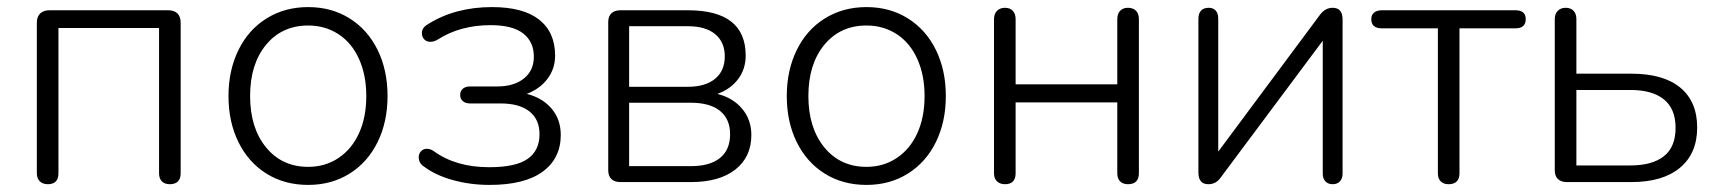

<svg xmlns="http://www.w3.org/2000/svg" viewBox="-20 -514 4855 542"><path d="M84 -25V-450Q84 -467 93.5 -476Q103 -485 119 -485H455Q472 -485 481 -476Q490 -467 490 -450V-25Q490 6 459 6Q445 6 437 -2Q429 -10 429 -25V-435H145V-25Q145 6 115 6Q101 6 92.5 -2Q84 -10 84 -25Z M625 -243Q625 -315 653 -372.5Q681 -430 732.5 -462Q784 -494 850 -494Q916 -494 967 -462Q1018 -430 1046 -373Q1074 -316 1074 -243Q1074 -170 1046 -113Q1018 -56 967 -24Q916 8 850 8Q783 8 732 -24Q681 -56 653 -113Q625 -170 625 -243ZM1014 -243Q1014 -302 993.5 -347.5Q973 -393 935.5 -417.5Q898 -442 850 -442Q776 -442 731 -387.5Q686 -333 686 -243Q686 -153 731 -98Q776 -43 850 -43Q898 -43 935.5 -68Q973 -93 993.5 -138Q1014 -183 1014 -243Z M1178 -43Q1162 -53 1162 -70Q1162 -80 1168.5 -87Q1175 -94 1185 -94Q1195 -94 1205 -87Q1267 -42 1361 -42Q1436 -42 1469.5 -65.5Q1503 -89 1503 -135Q1503 -177 1474.5 -199.5Q1446 -222 1393 -222H1307Q1294 -222 1286.5 -228.5Q1279 -235 1279 -246Q1279 -257 1286.5 -263.5Q1294 -270 1307 -270H1384Q1431 -270 1459 -292.5Q1487 -315 1487 -354Q1487 -396 1457 -419.5Q1427 -443 1365 -443Q1279 -443 1215 -402Q1205 -396 1195 -396Q1184 -396 1177.5 -403Q1171 -410 1171 -420Q1171 -436 1187 -445Q1264 -494 1369 -494Q1457 -494 1502 -458.5Q1547 -423 1547 -357Q1547 -320 1525.5 -291.5Q1504 -263 1467 -249Q1511 -238 1537 -207.5Q1563 -177 1563 -133Q1563 -67 1512 -29.5Q1461 8 1362 8Q1308 8 1259 -5.5Q1210 -19 1178 -43Z M1697 -33V-452Q1697 -468 1706 -476.5Q1715 -485 1731 -485H1922Q2085 -485 2085 -357Q2085 -319 2063.5 -290.5Q2042 -262 2005 -249Q2049 -238 2075 -207Q2101 -176 2101 -133Q2101 -71 2056 -35.5Q2011 0 1930 0H1731Q1715 0 1706 -8.5Q1697 -17 1697 -33ZM2041 -135Q2041 -178 2012.5 -201Q1984 -224 1930 -224H1756V-45H1930Q1984 -45 2012.5 -68Q2041 -91 2041 -135ZM2026 -355Q2026 -395 1999 -417.5Q1972 -440 1922 -440H1756V-269H1922Q1971 -269 1998.5 -291.5Q2026 -314 2026 -355Z M2201 -243Q2201 -315 2229 -372.5Q2257 -430 2308.5 -462Q2360 -494 2426 -494Q2492 -494 2543 -462Q2594 -430 2622 -373Q2650 -316 2650 -243Q2650 -170 2622 -113Q2594 -56 2543 -24Q2492 8 2426 8Q2359 8 2308 -24Q2257 -56 2229 -113Q2201 -170 2201 -243ZM2590 -243Q2590 -302 2569.5 -347.5Q2549 -393 2511.5 -417.5Q2474 -442 2426 -442Q2352 -442 2307 -387.5Q2262 -333 2262 -243Q2262 -153 2307 -98Q2352 -43 2426 -43Q2474 -43 2511.5 -68Q2549 -93 2569.5 -138Q2590 -183 2590 -243Z M2786 -25V-460Q2786 -475 2794.5 -483.5Q2803 -492 2817 -492Q2831 -492 2839 -483.5Q2847 -475 2847 -460V-276H3134V-460Q3134 -475 3142 -483.5Q3150 -492 3164 -492Q3179 -492 3187 -483.5Q3195 -475 3195 -460V-25Q3195 6 3164 6Q3150 6 3142 -2Q3134 -10 3134 -25V-225H2847V-25Q2847 6 2817 6Q2803 6 2794.5 -2Q2786 -10 2786 -25Z M3363 -27V-461Q3363 -476 3370.5 -484Q3378 -492 3392 -492Q3405 -492 3412 -484Q3419 -476 3419 -461V-86L3706 -472Q3721 -492 3742 -492Q3770 -492 3770 -459V-24Q3770 -10 3762.5 -2Q3755 6 3742 6Q3729 6 3721.5 -2Q3714 -10 3714 -24V-399L3426 -13Q3413 6 3391 6Q3363 6 3363 -27Z M4039 -25V-434H3881Q3851 -434 3851 -460Q3851 -472 3859 -478.5Q3867 -485 3881 -485H4258Q4287 -485 4287 -460Q4287 -434 4258 -434H4100V-25Q4100 6 4069 6Q4055 6 4047 -2Q4039 -10 4039 -25Z M4369 -33V-460Q4369 -475 4377.5 -483.5Q4386 -492 4400 -492Q4414 -492 4422 -483.5Q4430 -475 4430 -460V-306H4585Q4676 -306 4723.5 -266.5Q4771 -227 4771 -154Q4771 -81 4722.5 -40.5Q4674 0 4585 0H4403Q4387 0 4378 -8.5Q4369 -17 4369 -33ZM4710 -153Q4710 -207 4677 -233.5Q4644 -260 4583 -260H4430V-47H4583Q4644 -47 4677 -73Q4710 -99 4710 -153Z"/></svg>

Font: SN Pro Light
Style: Regular
Weight: 300
Designer: Tobias Whetton
Foundry: Supernotes
Version: Version 1.002